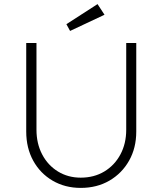

<svg xmlns="http://www.w3.org/2000/svg" viewBox="-20 -910 793 937"><path d="M374 7Q297 7 236.5 -28.5Q176 -64 142 -126Q108 -188 108 -268V-700H158V-277Q158 -209 186 -156Q214 -103 263 -73Q312 -43 374 -43Q439 -43 489 -73Q539 -103 567.5 -156Q596 -209 596 -277V-700H645V-268Q645 -188 610 -126Q575 -64 514 -28.5Q453 7 374 7ZM322 -759 304 -792 456 -890 490 -838Z"/></svg>

Font: Lexend Deca ExtraLight
Style: Regular
Weight: 200
Designer: Bonnie Shaver-Troup, Thomas Jockin
Foundry: Lexend
Version: Version 1.008; ttfautohint (v1.8.4.7-5d5b)